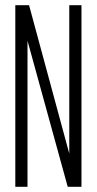

<svg xmlns="http://www.w3.org/2000/svg" viewBox="-20 -720 373 740"><path d="M39 0V-700H92L247 -128V-700H294V0H241L86 -563V0Z"/></svg>

Font: Georama Extra Condensed Light
Style: Regular
Weight: 300
Width: 2
Designer: Jean-Baptiste Levee
Foundry: Production Type
Version: Version 1.000